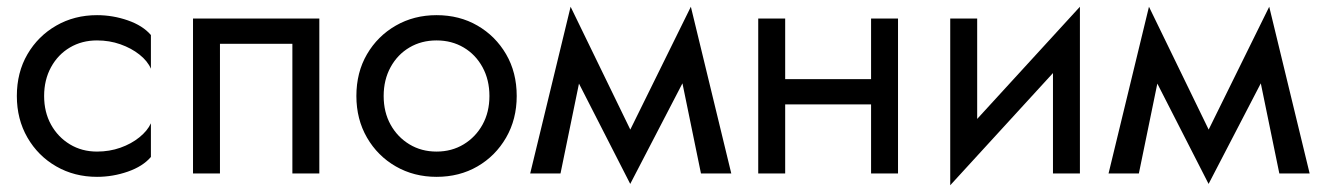

<svg xmlns="http://www.w3.org/2000/svg" viewBox="-20 -515 3913 570"><path d="M111 -230Q111 -278 131.5 -315.5Q152 -353 187.5 -374Q223 -395 268 -395Q305 -395 337.5 -383.5Q370 -372 394 -353Q418 -334 428 -311V-411Q404 -439 359.5 -454.5Q315 -470 268 -470Q201 -470 147 -439Q93 -408 61.5 -354Q30 -300 30 -230Q30 -161 61.5 -106.5Q93 -52 147 -21Q201 10 268 10Q315 10 359.5 -5.5Q404 -21 428 -49V-149Q418 -127 394 -107.5Q370 -88 337.5 -76.5Q305 -65 268 -65Q223 -65 187.5 -86.5Q152 -108 131.5 -145Q111 -182 111 -230Z M928 -460H553V0H633V-385H848V0H928Z M1038 -230Q1038 -161 1069.5 -106.5Q1101 -52 1155 -21Q1209 10 1276 10Q1344 10 1397.5 -21Q1451 -52 1482.5 -106.5Q1514 -161 1514 -230Q1514 -300 1482.5 -354Q1451 -408 1397.5 -439Q1344 -470 1276 -470Q1209 -470 1155 -439Q1101 -408 1069.5 -354Q1038 -300 1038 -230ZM1119 -230Q1119 -278 1139.5 -315.5Q1160 -353 1195.5 -374Q1231 -395 1276 -395Q1321 -395 1356.5 -374Q1392 -353 1412.5 -315.5Q1433 -278 1433 -230Q1433 -182 1412.5 -145Q1392 -108 1356.5 -86.5Q1321 -65 1276 -65Q1231 -65 1195.5 -86.5Q1160 -108 1139.5 -145Q1119 -182 1119 -230Z M2061 0H2151L2031 -495L1986 -365ZM1821 -69 1851 31 2041 -335 2031 -495ZM1851 31 1881 -69 1674 -495 1664 -335ZM1554 0H1644L1719 -365L1674 -495Z M2278 -205H2618V-280H2278ZM2566 -460V0H2646V-460ZM2231 -460V0H2311V-460Z M3181 -380 3186 -495 2806 -80 2801 35ZM2881 -460H2801V35L2881 -75ZM3186 -495 3106 -385V0H3186Z M3778 0H3868L3748 -495L3703 -365ZM3538 -69 3568 31 3758 -335 3748 -495ZM3568 31 3598 -69 3391 -495 3381 -335ZM3271 0H3361L3436 -365L3391 -495Z"/></svg>

Font: Glinicke Jost Regular
Style: Regular
Weight: 400
Version: Version 3.710